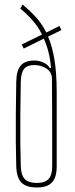

<svg xmlns="http://www.w3.org/2000/svg" viewBox="-20 -824 332 850"><path d="M144 6Q96 6 74.8 -15.8Q53.5 -37.5 52 -87Q50.5 -138 50 -194Q49.5 -250 50 -316Q50.5 -382 52 -463Q53 -512.5 72 -534.2Q91 -556 132 -556Q154 -556 173.2 -546.8Q192.5 -537.5 200 -523H206Q202.5 -563 194.2 -595Q186 -627 174 -653L85 -609L76 -627L166 -671Q148 -707 123.8 -734.2Q99.5 -761.5 70 -786L80 -804Q112.5 -777 139 -748Q165.5 -719 185 -680L243 -709L252 -691L193 -662Q211 -619.5 221 -560.2Q231 -501 231 -416Q231 -361 231 -306.2Q231 -251.5 231 -196.8Q231 -142 231 -87Q231 -54 221.5 -33.5Q212 -13 192.8 -3.5Q173.5 6 144 6ZM144 -14Q178 -14 194.5 -31Q211 -48 211 -87Q211 -149.5 211 -207.2Q211 -265 210.8 -329Q210.5 -393 210 -475Q210 -504.5 186 -520.2Q162 -536 132 -536Q100.5 -536 86.8 -519Q73 -502 72 -463Q70.5 -382 70 -316Q69.5 -250 70 -194Q70.5 -138 72 -87Q73.5 -48 90 -31Q106.5 -14 144 -14Z"/></svg>

Font: Big Shoulders Thin
Style: Regular
Weight: 100
Designer: Patric King
Foundry: XO Type Co
Version: Version 2.002